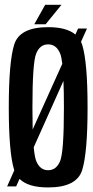

<svg xmlns="http://www.w3.org/2000/svg" viewBox="-20 -796 398 820"><path d="M10.5 0 41 -68.5Q41 -69 40.5 -70Q17.5 -144 17.5 -337.5Q17.5 -530.5 40.5 -605.2Q63.5 -680 185.5 -680Q264.5 -680 302 -648.5L313.5 -674H351.5L326 -617.5Q329 -611.5 331 -605Q354 -530.5 354 -337.5Q354 -144 331 -69.8Q308 4.5 185.5 4.5Q100 4.5 63.5 -32L49 0ZM185.5 -69Q221 -69 237 -108.8Q253 -148.5 253 -337.5Q253 -403 251 -450.5L124 -167Q128 -125.5 134.5 -109Q150.5 -69 185.5 -69ZM119.5 -243 246 -523.5Q242.5 -554 237 -567Q221 -606.5 185.5 -606.5Q150.5 -606.5 134.5 -567.2Q118.5 -528 118.5 -337.5Q118.5 -284.5 119.5 -243ZM126.5 -692.5 173 -775.5H242.5L175 -692.5Z"/></svg>

Font: Anybody Condensed Medium
Style: Regular
Weight: 500
Width: 3
Designer: Tyler Finck
Foundry: Etcetera Type Company
Version: Version 1.010; ttfautohint (v1.8.3) -l 8 -r 50 -G 200 -x 14 